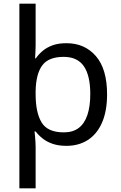

<svg xmlns="http://www.w3.org/2000/svg" viewBox="-20 -780 655 1040"><path d="M560 -269Q560 -178 532.5 -115.5Q505 -53 455.5 -21.5Q406 10 340 10Q298 10 266.5 -0.5Q235 -11 212 -29Q189 -47 173 -68H167Q168 -61 169.5 -45Q171 -29 172 -12Q173 5 173 16V240H85V-760H173V-536Q173 -522 172 -499.5Q171 -477 170 -464H174Q190 -487 212.5 -505.5Q235 -524 266 -535Q297 -546 340 -546Q439 -546 499.5 -476Q560 -406 560 -269ZM469 -270Q469 -371 434 -421.5Q399 -472 325 -472Q243 -472 209 -426Q175 -380 173 -288V-269Q173 -170 205.5 -116.5Q238 -63 326 -63Q375 -63 406.5 -87Q438 -111 453.5 -157.5Q469 -204 469 -270Z"/></svg>

Font: Noto Sans Thai
Style: Regular
Weight: 400
Designer: Monotype Design Team
Foundry: Monotype Imaging Inc.
Version: Version 2.001